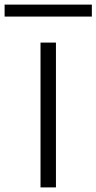

<svg xmlns="http://www.w3.org/2000/svg" viewBox="-86 -814 419 834"><path d="M157 -629V0H90V-629ZM313 -794V-742H-66V-794Z"/></svg>

Font: Sinkin Sans 300 Light
Style: Regular
Weight: 300
Designer: Keith Bates
Foundry: K-Type
Version: Sinkin Sans (version 1.0)  by Keith Bates   •   © 2014   www